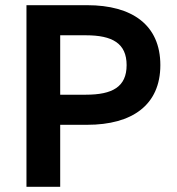

<svg xmlns="http://www.w3.org/2000/svg" viewBox="-20 -720 684 740"><path d="M82 0H212V-239H316C489 -239 598 -315 598 -469C598 -624 489 -700 316 -700H82ZM212 -355V-584H311C413 -584 468 -553 468 -469C468 -385 413 -355 311 -355Z"/></svg>

Font: Chess Sans SemiBold
Style: Regular
Weight: 600
Designer: Wolf Bōese
Foundry: Wolf Bōese
Version: Version 7.223;Glyphs 3.3 (3306)